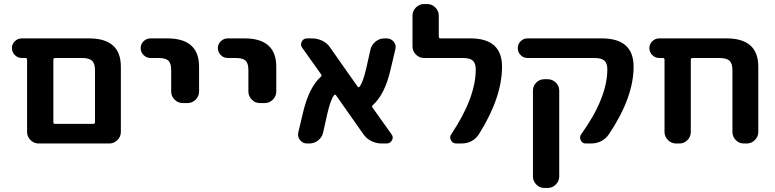

<svg xmlns="http://www.w3.org/2000/svg" viewBox="-20 -710 3836 950"><path d="M244 -415V-105Q244 -97 253 -97H441Q450 -97 450 -105V-363Q450 -396 435.5 -409.5Q421 -423 386 -423H253Q244 -423 244 -415ZM88 -423Q68 -423 53.5 -437.5Q39 -452 39 -472Q39 -492 53.5 -506Q68 -520 88 -520H421Q578 -520 578 -380V-57Q578 -34 561 -17Q544 0 521 0H244H171Q148 0 131 -17Q114 -34 114 -57V-415Q114 -423 106 -423Z M725 -423Q705 -423 690.5 -437.5Q676 -452 676 -472Q676 -492 690.5 -506Q705 -520 725 -520H808Q965 -520 965 -380V-257Q965 -234 948 -217Q931 -200 908 -200H884Q861 -200 844 -217Q827 -234 827 -257V-363Q827 -397 813 -410Q799 -423 764 -423Z M1107 -423Q1087 -423 1072.5 -437.5Q1058 -452 1058 -472Q1058 -492 1072.5 -506Q1087 -520 1107 -520H1190Q1347 -520 1347 -380V-257Q1347 -234 1330 -217Q1313 -200 1290 -200H1266Q1243 -200 1226 -217Q1209 -234 1209 -257V-363Q1209 -397 1195 -410Q1181 -423 1146 -423Z M1499 0Q1478 0 1464.5 -17Q1451 -34 1456 -55L1480 -156Q1509 -277 1567 -330Q1574 -335 1569 -342L1475 -474Q1465 -488 1473 -504Q1481 -520 1499 -520H1524Q1551 -520 1575.5 -508Q1600 -496 1614 -474L1749 -282Q1754 -275 1759 -281Q1776 -302 1792 -371L1813 -465Q1819 -489 1838.5 -504.5Q1858 -520 1882 -520H1893Q1915 -520 1928.5 -503Q1942 -486 1936 -465L1912 -364Q1884 -243 1825 -190Q1818 -185 1823 -178L1917 -46Q1928 -32 1919.5 -16Q1911 0 1893 0H1868Q1842 0 1817.5 -12Q1793 -24 1778 -46L1643 -238Q1639 -245 1633 -239Q1616 -218 1600 -149L1579 -55Q1574 -31 1554.5 -15.5Q1535 0 1510 0Z M2078 -423Q2055 -423 2038 -440Q2021 -457 2021 -480V-633Q2021 -656 2038 -673Q2055 -690 2078 -690H2094Q2117 -690 2134 -673Q2151 -656 2151 -633V-529Q2151 -520 2160 -520H2308Q2464 -520 2464 -380Q2464 -229 2351 -48Q2321 0 2262 0H2238Q2220 0 2211.5 -15.5Q2203 -31 2213 -46Q2334 -227 2334 -367Q2334 -397 2319.5 -410Q2305 -423 2271 -423Z M2673 -318H2690Q2713 -318 2730 -301.5Q2747 -285 2747 -262V163Q2747 186 2730 203Q2713 220 2690 220H2673Q2650 220 2633.5 203Q2617 186 2617 163V-262Q2617 -285 2633.5 -301.5Q2650 -318 2673 -318ZM2590 -423Q2570 -423 2556 -437.5Q2542 -452 2542 -472Q2542 -492 2556 -506Q2570 -520 2590 -520H2958Q3115 -520 3115 -380Q3115 -228 2993 -46Q2961 0 2903 0H2878Q2861 0 2853.5 -16Q2846 -32 2856 -46Q2985 -226 2985 -367Q2985 -397 2970.5 -410Q2956 -423 2922 -423Z M3242 -423Q3222 -423 3207.5 -437.5Q3193 -452 3193 -472Q3193 -492 3207.5 -506Q3222 -520 3242 -520H3575Q3732 -520 3732 -380V-57Q3732 -34 3715 -17Q3698 0 3675 0H3660Q3637 0 3620.5 -17Q3604 -34 3604 -57V-363Q3604 -396 3589.5 -409.5Q3575 -423 3540 -423H3407Q3398 -423 3398 -415V-57Q3398 -34 3381.5 -17Q3365 0 3342 0H3325Q3302 0 3285 -17Q3268 -34 3268 -57V-415Q3268 -423 3260 -423Z"/></svg>

Font: Rounded Mplus 1c Bold
Style: Bold
Weight: 700
Version: Version 1.059.20150529